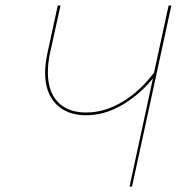

<svg xmlns="http://www.w3.org/2000/svg" viewBox="-20 -678 672 698"><path d="M603 -658 460 0H451L536 -393Q486 -332 422.5 -295.5Q359 -259 293 -259Q223 -259 183.5 -300Q144 -341 144 -414Q144 -443 152 -483L190 -658H200L161 -481Q154 -447 154 -415Q154 -345 190.5 -307Q227 -269 293 -269Q360 -269 424.5 -307.5Q489 -346 540 -414L593 -658Z"/></svg>

Font: Ysabeau Infant Hairline
Style: Italic
Weight: 100
Italic angle: -12°
Designer: Christian Thalmann (Catharsis Fonts)
Version: Version 0.003